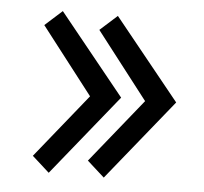

<svg xmlns="http://www.w3.org/2000/svg" viewBox="-41 -533 592 556"><g transform="rotate(5 255.0 -255.0)"><path d="M70 -445 120 -490 310 -255 120 -20 70 -65 220 -251ZM230 -445 280 -490 470 -255 280 -20 230 -65 380 -251Z"/></g></svg>

Font: Jost
Style: Regular
Weight: 400
Version: Version 3.710